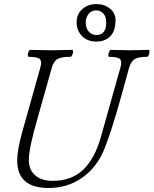

<svg xmlns="http://www.w3.org/2000/svg" viewBox="-20 -914 758 947"><path d="M455.1 -709Q411.1 -709 384.5 -736.3Q357.9 -763.7 357.9 -803.2Q357.9 -845.2 386.5 -869.6Q415 -894 455.1 -894Q494.6 -894 522.2 -871.6Q549.8 -849.1 549.8 -814.9Q549.8 -761.7 524.2 -735.4Q498.5 -709 455.1 -709ZM455.1 -741.2Q503.9 -741.2 503.9 -803.2Q503.9 -832 489.7 -847.4Q475.6 -862.8 455.1 -862.8Q429.7 -862.8 416.3 -844.7Q402.8 -826.7 402.8 -803.2Q402.8 -773.9 418.2 -757.6Q433.6 -741.2 455.1 -741.2ZM219.2 13.2Q64.9 13.2 64.9 -122.1Q64.9 -175.8 89.8 -263.2L178.2 -578.1Q188 -611.3 176.3 -622.6Q164.6 -633.8 121.1 -633.8Q117.2 -635.3 117.2 -642.8Q117.2 -650.4 121.1 -659.2Q125 -668 128.9 -668Q199.2 -666 233.9 -666Q268.6 -666 336.9 -668Q340.8 -666.5 340.6 -658.9Q340.3 -651.4 336.2 -642.6Q332 -633.8 328.1 -633.8Q282.2 -633.8 263.4 -622.8Q244.6 -611.8 234.9 -578.1L167 -336.9Q122.1 -181.6 122.1 -127Q122.1 -76.2 153.6 -49.1Q185.1 -22 238.8 -22Q333 -22 390.1 -76.7Q447.3 -131.3 477.1 -236.8L573.2 -578.1Q583.5 -611.3 571.8 -622.6Q560.1 -633.8 518.1 -633.8Q514.2 -635.3 514.4 -642.8Q514.6 -650.4 518.6 -659.2Q522.5 -668 526.9 -668Q588.4 -666 621.1 -666Q652.3 -666 713.9 -668Q717.8 -666.5 717.5 -658.9Q717.3 -651.4 713.6 -642.6Q710 -633.8 706.1 -633.8Q663.1 -633.8 644.5 -622.6Q626 -611.3 616.2 -578.1L577.1 -436Q525.4 -251.5 492.2 -172.9Q455.1 -85.9 383.8 -36.4Q312.5 13.2 219.2 13.2Z"/></svg>

Font: Junicode SmCond Light
Style: Italic
Weight: 300
Width: 4
Italic angle: -11°
Designer: Peter S. Baker
Version: Version 2.206